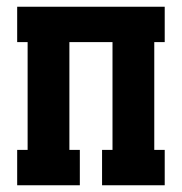

<svg xmlns="http://www.w3.org/2000/svg" viewBox="-20 -550 540 570"><path d="M31 0V-105H62V-425H31V-530H469V-425H438V-105H469V0H283V-105H314V-425H186V-105H217V0Z"/></svg>

Font: Iosevka Slab Extrabold
Style: Regular
Weight: 800
Monospace: yes
Designer: Belleve Invis
Foundry: Belleve Invis
Version: Version 11.1.1; ttfautohint (v1.8.3)